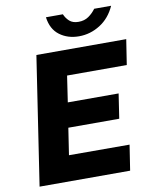

<svg xmlns="http://www.w3.org/2000/svg" viewBox="-98 -993 850 1066"><g transform="rotate(-10 327.0 -460.0)"><path d="M37.5 0 147 -723H653.5L631.5 -581H295L273 -433.5H559.5L538.5 -294.5H251.5L228.5 -143.5L570 -143L548 0ZM398.5 -784Q335.5 -784 290 -817.8Q244.5 -851.5 235.5 -920H331Q340.5 -897 359 -880.2Q377.5 -863.5 410 -863.5Q443 -863.5 466.8 -880Q490.5 -896.5 507.5 -920H603Q573.5 -854 518 -819Q462.5 -784 398.5 -784Z"/></g></svg>

Font: Public Sans ExtraBold
Style: Italic
Weight: 800
Italic angle: -8°
Designer: The Public Sans project authors (U.S. Web Design System). Libre Franklin designed by Pablo Impallari and Rodrigo Fuenzal
Version: Version 1.007; ttfautohint (v1.8.1) -l 8 -r 50 -G 200 -x 14 